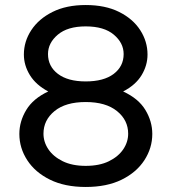

<svg xmlns="http://www.w3.org/2000/svg" viewBox="-20 -732 683 764"><path d="M321 12Q238 12 179 -17Q120 -46 88.5 -94.5Q57 -143 57 -199Q57 -249 84.5 -294.5Q112 -340 172 -368Q123 -394 99 -433Q75 -472 75 -515Q75 -567 104.5 -612Q134 -657 189 -684.5Q244 -712 321 -712Q399 -712 454 -684.5Q509 -657 538 -612Q567 -567 567 -515Q567 -472 543.5 -433Q520 -394 470 -368Q531 -340 558.5 -294.5Q586 -249 586 -199Q586 -143 554.5 -94.5Q523 -46 464 -17Q405 12 321 12ZM321 -408Q393 -408 432.5 -438Q472 -468 472 -517Q472 -561 433 -594Q394 -627 321 -627Q249 -627 210 -594Q171 -561 171 -517Q171 -468 210.5 -438Q250 -408 321 -408ZM321 -72Q376 -72 413.5 -90.5Q451 -109 470.5 -138Q490 -167 490 -200Q490 -254 445.5 -290Q401 -326 321 -326Q241 -326 197 -290Q153 -254 153 -200Q153 -167 172.5 -138Q192 -109 229.5 -90.5Q267 -72 321 -72Z"/></svg>

Font: MuseoModerno
Style: Regular
Weight: 400
Designer: Pablo Cosgaya, Héctor Gatti, Marcela Romero, and the Authors of The MuseoModerno Project.
Foundry: Omnibus-Type Team
Version: Version 1.001